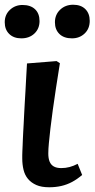

<svg xmlns="http://www.w3.org/2000/svg" viewBox="-67 -777 403 811"><path d="M141 14Q108 14 86.5 4.5Q65 -5 51.5 -21Q38 -37 32.5 -59.5Q27 -82 27 -108Q27 -114 27 -121.5Q27 -129 27.5 -138.5Q28 -148 28.5 -160.5Q29 -173 29.5 -187Q30 -201 31 -218Q32 -235 33 -254Q34 -273 35 -294.5Q36 -316 37.5 -340.5Q39 -365 40.5 -391.5Q42 -418 43.5 -447.5Q45 -477 47 -509L172 -519L186 -510Q177 -455 169.5 -405Q162 -355 156 -312.5Q150 -270 146 -234.5Q142 -199 139.5 -173Q137 -147 137 -129Q137 -108 142.5 -94.5Q148 -81 160 -74Q172 -67 192 -67Q210 -67 227 -71.5Q244 -76 261 -85L280 -38Q259 -20 237.5 -8.5Q216 3 192 8.5Q168 14 141 14ZM-47 -683Q-47 -715 -25 -735.5Q-3 -756 28 -756Q62 -756 81 -738Q100 -720 100 -688Q100 -656 78.5 -635.5Q57 -615 23 -615Q-9 -615 -28 -633.5Q-47 -652 -47 -683ZM165 -683Q165 -715 187 -736Q209 -757 242 -757Q275 -757 293.5 -738.5Q312 -720 312 -689Q312 -656 290.5 -635.5Q269 -615 237 -615Q203 -615 184 -633.5Q165 -652 165 -683Z"/></svg>

Font: Literata 18pt SemiBold
Style: Italic
Weight: 600
Italic angle: -2°
Designer: Latin by Veronika Burian and Jose Scaglione. Greek by Irene Vlachou. Cyrillic by Vera Evstafieva
Foundry: TypeTogether
Version: Version 3.103;gftools[0.9.29]